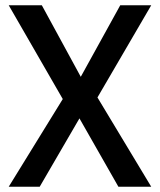

<svg xmlns="http://www.w3.org/2000/svg" viewBox="-20 -705 604 725"><path d="M138 -685 285 -415 434 -685H551L348 -337L551 0H427L280 -258L130 0H13L217 -331L13 -685Z"/></svg>

Font: TitilliumWeb-SemiBold
Style: SemiBold
Weight: 600
Version: Version 1.001;PS 57.000;hotconv 1.0.70;makeotf.lib2.5.55311